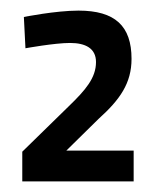

<svg xmlns="http://www.w3.org/2000/svg" viewBox="-20 -820 305 362"><path d="M232 -478V-536H105L166 -596C206 -632 228 -663 228 -709C228 -771 197 -800 128 -800C85 -800 25 -788 25 -788L28 -729C28 -729 83 -739 112 -739C141 -739 161 -729 161 -703C161 -673 141 -650 110 -620L22 -534V-478Z"/></svg>

Font: TitilliumText22L
Style: 400 wt
Weight: 400
Designer: Campivisivi
Foundry: Campivisivi
Version: 1.000